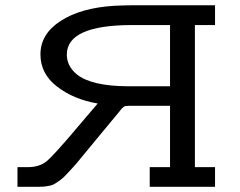

<svg xmlns="http://www.w3.org/2000/svg" viewBox="-20 -715 919 735"><path d="M46.9 0V-75.2H86.9Q130.9 -75.2 158.4 -97.7Q186 -120.1 280.8 -232.9Q325.7 -286.1 354 -318.8Q263.2 -334 199 -383.1Q134.8 -432.1 134.8 -506.8Q134.8 -585 212.4 -635Q290 -685.1 418 -692.9Q461.9 -694.8 483.9 -694.8H803.2V-619.1H726.1V-75.2H803.2V0H553.2V-75.2H630.9V-310.1H475.1Q470.2 -310.1 467 -309.6Q463.9 -309.1 461.4 -309.1Q459 -309.1 456.5 -307.6Q454.1 -306.2 453.1 -305.7Q452.1 -305.2 449 -302Q445.8 -298.8 444.3 -297.4Q442.9 -295.9 439.5 -291Q436 -286.1 433.1 -283.2Q407.2 -252.4 376.7 -215.3Q346.2 -178.2 329.1 -157.7Q312 -137.2 291.5 -112.1Q271 -86.9 260 -75Q249 -63 235.1 -48.1Q221.2 -33.2 212.6 -27.1Q204.1 -21 193.6 -13.9Q183.1 -6.8 174.1 -4.9Q165 -2.9 155 -1.5Q145 0 131.8 0ZM235.8 -505.9Q235.8 -462.9 272.9 -431.2Q329.1 -385.3 469.2 -384.8H630.9V-619.1H484.9Q235.8 -618.7 235.8 -505.9Z"/></svg>

Font: CMU Concrete
Style: Bold
Weight: 700
Version: Version 0.7.0